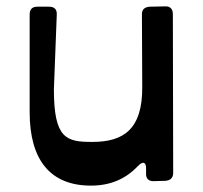

<svg xmlns="http://www.w3.org/2000/svg" viewBox="-20 -568 636 602"><path d="M265 14C325 14 373 -6 412 -47C428 -64 439 -60 438 -38V-25C437 -9 445 0 461 0L498 -1C514 -2 523 -10 523 -26L522 -524C522 -540 513 -549 498 -548L450 -547C434 -546 425 -539 425 -523L426 -296C427 -161 366 -123 269 -123C188 -123 149 -133 149 -288L158 -522C159 -539 150 -547 134 -547H97C81 -547 73 -539 73 -522V-216C73 -65 139 14 265 14Z"/></svg>

Font: OpenDyslexic3
Style: Regular
Weight: 400
Designer: Abelardo Gonzalez
Version: Version 3.001;PS 003.001;hotconv 1.0.88;makeotf.lib2.5.64775